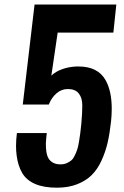

<svg xmlns="http://www.w3.org/2000/svg" viewBox="-20 -830 555 860"><path d="M234.9 10.7Q175.8 10.7 136.7 -6.3Q97.7 -23.4 79.1 -55.7Q60.5 -87.9 54.7 -132.8Q51.8 -153.3 51.8 -175.8Q51.8 -203.1 55.7 -233.9H189.5Q186.5 -208 185.5 -189.5Q185.5 -185.5 185.5 -181.6Q185.5 -167 187.5 -151.9Q190.4 -132.3 197.3 -120.6Q204.1 -108.9 217.5 -101.3Q231 -93.8 251 -93.8Q266.6 -93.8 278.8 -99.1Q291 -104.5 299.6 -111.8Q308.1 -119.1 314.9 -133.5Q321.8 -147.9 325.9 -160.2Q330.1 -172.4 333.7 -194.6Q337.4 -216.8 339.4 -232.2Q341.3 -247.6 344.2 -274.9Q348.6 -324.2 348.6 -357.4Q348.6 -391.6 333 -411.1Q317.4 -431.2 283.7 -431.2Q254.9 -431.2 232.7 -411.6Q210.4 -392.1 198.7 -361.8H82L134.8 -809.6H501L487.8 -684.1H238.3L210 -491.2Q228.5 -509.3 258.1 -520Q287.6 -530.8 322.8 -532.2Q327.6 -532.2 332 -532.2Q418.5 -532.2 453.1 -470.7Q480.5 -421.9 480.5 -342.8Q480.5 -316.4 477.5 -287.1Q471.7 -233.4 462.2 -191.7Q452.6 -149.9 434.6 -110.6Q416.5 -71.3 390.6 -45.7Q364.7 -20 325.2 -4.6Q285.6 10.7 234.9 10.7Z"/></svg>

Font: Oswald
Style: Medium
Weight: 500
Designer: Vernon Adams
Foundry: Vernon Adams
Version: 3.0; ttfautohint (v0.94.23-7a4d-dirty) -l 8 -r 50 -G 150 -x 